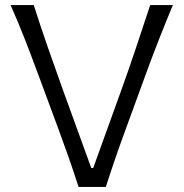

<svg xmlns="http://www.w3.org/2000/svg" viewBox="-20 -733 721 753"><path d="M288 0Q271 -53.5 249.8 -114.2Q228.5 -175 209.5 -226L126.5 -450Q105.5 -507 77.8 -578.2Q50 -649.5 21.5 -713H112.5Q137.5 -633.5 168.8 -544Q200 -454.5 228.5 -375.5L338 -74H345.5L455 -377.5Q484 -457.5 513.2 -545Q542.5 -632.5 569 -713H658Q631.5 -650 603.8 -579.2Q576 -508.5 555 -450.5L472.5 -225Q453.5 -173.5 433 -114Q412.5 -54.5 395 0Z"/></svg>

Font: Commissioner Flair Light
Style: Regular
Weight: 300
Designer: Kostas Bartsokas
Foundry: Kostas Bartsokas
Version: Version 1.000; ttfautohint (v1.8.3)